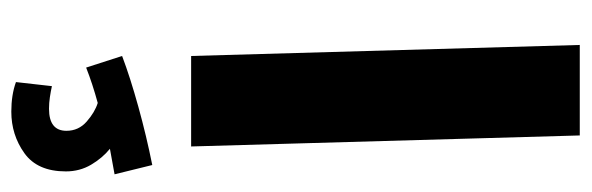

<svg xmlns="http://www.w3.org/2000/svg" viewBox="-364 -656 1020 331"><g transform="rotate(-90 145.5 -490.0)"><path d="M78 0 59 -670H215L234 0ZM27 -737 11 -802Q38 -807 55 -810Q39 -823 27.5 -842.5Q16 -862 16 -886Q16 -935 47.5 -957.5Q79 -980 119 -980Q148 -980 170 -972L163 -910Q154 -912 144 -913.5Q134 -915 124 -915Q86 -915 86 -885Q86 -864 102 -850Q118 -836 134 -831Q167 -840 195 -851L215 -789Q178 -775 127.5 -761Q77 -747 27 -737Z"/></g></svg>

Font: Noto Sans Arabic Cond ExtBd
Style: Regular
Weight: 800
Width: 3
Designer: Monotype Design Team, Nadine Chahine, Nizar Qandah and Khaled Hosny
Foundry: Monotype Imaging Inc.
Version: Version 2.012; ttfautohint (v1.8.4.7-5d5b)